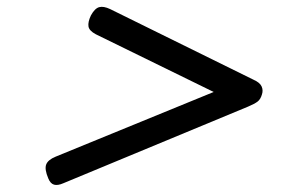

<svg xmlns="http://www.w3.org/2000/svg" viewBox="-20 -724 803 549"><path d="M161 -200Q145 -193 134.5 -196Q124 -199 118 -214Q107 -240 112 -253.5Q117 -267 139 -276L591 -461L254 -626Q235 -636 233 -648.5Q231 -661 240 -680Q251 -700 263.5 -703.5Q276 -707 295 -698L705 -496Q723 -488 728 -477Q733 -466 729 -454Q725 -440 716.5 -433.5Q708 -427 689 -419Z"/></svg>

Font: Playwrite DK Uloopet
Style: Regular
Weight: 400
Designer: Veronika Burian, José Scaglione
Foundry: TypeTogether
Version: Version 1.002